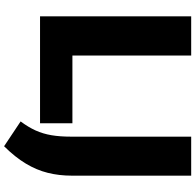

<svg xmlns="http://www.w3.org/2000/svg" viewBox="-28 -752 956 940"><g transform="rotate(90 450.0 -282.0)"><path d="M60 0V-740H252V-158.5H583.5V0ZM696 176 574.5 95Q602.5 57.5 618.8 21.5Q635 -14.5 642 -56Q649 -97.5 649 -151V-740H840V-155.5Q840 -93 826.2 -38Q812.5 17 781 69.5Q749.5 122 696 176Z"/></g></svg>

Font: Encode Sans SC Condensed Thin ExtraBold
Style: Regular
Weight: 800
Version: Version 3.002